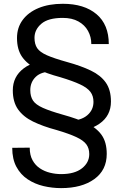

<svg xmlns="http://www.w3.org/2000/svg" viewBox="-20 -741 654 1003"><path d="M341.3 -110.4Q401.9 -110.4 435.1 -138.2Q468.3 -166 468.3 -209Q468.3 -239.7 452.4 -261Q436.5 -282.2 398.7 -300Q360.8 -317.9 294.4 -337.9Q223.6 -356.9 173.1 -381.1Q122.6 -405.3 95.7 -443.6Q68.8 -481.9 68.8 -542.5Q68.8 -596.7 98.4 -636.7Q127.9 -676.8 181.6 -699Q235.4 -721.2 308.1 -721.2Q419.9 -721.2 484.1 -667Q548.3 -612.8 548.3 -510.7H457Q457 -548.3 439.9 -579.3Q422.9 -610.4 389.6 -628.9Q356.4 -647.5 308.1 -647.5Q231.4 -647.5 195.8 -616.7Q160.2 -585.9 160.2 -543.5Q160.2 -510.7 174.1 -489.7Q188 -468.8 225.1 -452.4Q262.2 -436 330.6 -417Q403.3 -397 454.6 -372.3Q505.9 -347.7 532.7 -309.6Q559.6 -271.5 559.6 -210.4Q559.6 -136.7 500 -95Q440.4 -53.2 341.3 -53.2ZM256.3 -367.7Q195.8 -367.7 167 -339.8Q138.2 -312 138.2 -270Q138.2 -237.3 152.3 -215.8Q166.5 -194.3 204.1 -177.5Q241.7 -160.6 311 -141.1Q383.3 -121.1 433.8 -97.2Q484.4 -73.2 511 -35.6Q537.6 2 537.6 63Q537.6 147.9 472.4 194.8Q407.2 241.7 299.3 241.7Q252.4 241.7 207 231Q161.6 220.2 124.8 195.8Q87.9 171.4 65.9 130.9Q43.9 90.3 43.9 31.2L135.3 30.3Q135.3 69.3 149.9 95.9Q164.6 122.6 188.5 138.4Q212.4 154.3 241.5 161.4Q270.5 168.5 299.3 168.5Q369.6 168.5 408 138.4Q446.3 108.4 446.3 64Q446.3 33.7 430.9 12.9Q415.5 -7.8 378.2 -25.1Q340.8 -42.5 274.9 -62Q203.6 -81.1 152.6 -106Q101.6 -130.9 74.2 -169.7Q46.9 -208.5 46.9 -269Q46.9 -340.8 103.8 -383.8Q160.6 -426.8 256.3 -426.8Z"/></svg>

Font: Heebo
Style: Regular
Weight: 400
Designer: Oded Ezer
Foundry: Ezer Type House
Version: Version 3.100